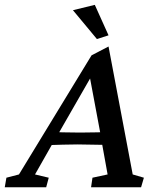

<svg xmlns="http://www.w3.org/2000/svg" viewBox="-63 -786 658 806"><path d="M-43 0 -36.1 -40 16.6 -53.7 321.3 -553.7 392.6 -590.8 494.1 -53.7 541 -40 529.3 0H319.3L325.2 -40L388.7 -53.7L363.3 -194.3L358.4 -225.6L310.5 -481.4L334 -489.3L182.6 -225.6L165 -196.3L84 -53.7L141.6 -40L130.9 0ZM138.7 -176.8 149.4 -232.4Q168 -231.4 198.2 -230.5Q228.5 -229.5 273.4 -229.5Q316.4 -229.5 347.7 -230.5Q378.9 -231.4 396.5 -232.4L384.8 -177.7Q355.5 -177.7 324.7 -178.7Q293.9 -179.7 262.7 -179.7Q230.5 -179.7 200.7 -178.7Q170.9 -177.7 138.7 -176.8ZM343.8 -622.1 243.2 -743.2 335 -765.6 392.6 -637.7Z"/></svg>

Font: Crimson Pro Medium
Style: Italic
Weight: 500
Italic angle: -12°
Designer: Jacques Le Bailly
Foundry: Baron von Fonthausen
Version: Version 1.003